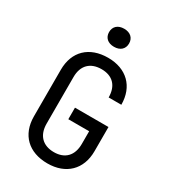

<svg xmlns="http://www.w3.org/2000/svg" viewBox="-226 -1057 1051 1181"><g transform="rotate(30 300.0 -467.0)"><path d="M300 -816C344 -816 371 -841 371 -880C371 -919 344 -944 300 -944C256 -944 229 -919 229 -880C229 -841 256 -816 300 -816ZM304 10C435 10 518 -71 518 -200V-372H280V-290H428V-200C428 -117 382 -70 304 -70C225 -70 178 -117 178 -200V-531C178 -613 225 -659 304 -659C382 -659 428 -613 428 -530H518C518 -659 435 -740 304 -740C171 -740 88 -661 88 -530V-200C88 -69 171 10 304 10Z"/></g></svg>

Font: Tekne LDO
Style: Regular
Weight: 400
Monospace: yes
Designer: Alessio Laiso, Mario Rullo, Paolo Rosset
Foundry: Alessio Laiso
Version: Version 1.000;hotconv 1.0.109;makeotfexe 2.5.65596